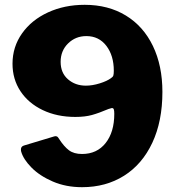

<svg xmlns="http://www.w3.org/2000/svg" viewBox="-20 -770 733 798"><path d="M68 -140Q67 -143 67 -149Q67 -161 79 -165L205 -203Q207 -204 210 -204Q218 -204 221.5 -198.5Q225 -193 226 -192Q246 -161 266.5 -145.5Q287 -130 321 -130Q383 -130 419 -175.5Q455 -221 455 -297Q455 -310 453 -315.5Q451 -321 445 -321Q443 -321 431 -317Q391 -300 362 -292Q333 -284 293 -284Q217 -284 157.5 -312.5Q98 -341 65 -391Q32 -441 32 -505Q32 -575 71.5 -631Q111 -687 179.5 -718.5Q248 -750 332 -750Q430 -750 503 -705.5Q576 -661 615.5 -579Q655 -497 655 -388Q655 -266 613 -176.5Q571 -87 495.5 -39.5Q420 8 321 8Q254 8 199.5 -15.5Q145 -39 111 -73.5Q77 -108 68 -140ZM441 -445Q449 -450 451 -456Q453 -462 453 -476Q453 -539 422 -579.5Q391 -620 339 -620Q294 -620 263 -589.5Q232 -559 232 -513Q232 -467 262.5 -440.5Q293 -414 337 -414Q364 -414 394.5 -423.5Q425 -433 441 -445Z"/></svg>

Font: Libre Franklin ExtraBold
Style: Regular
Weight: 800
Designer: Pablo Impallari, Rodrigo Fuenzalida
Foundry: Impallari Type
Version: Version 1.002; ttfautohint (v1.5)